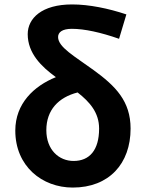

<svg xmlns="http://www.w3.org/2000/svg" viewBox="-20 -832 656 866"><path d="M312 -106C246 -106 189 -156 189 -245C189 -336 244 -393 330 -415C385 -372 427 -324 427 -252C427 -154 383 -106 312 -106ZM550 -767C469 -794 382 -812 305 -812C168 -812 105 -749 105 -678C105 -592 166 -532 232 -484C133 -444 49 -365 49 -243C49 -82 170 14 308 14C472 14 569 -94 569 -252C569 -376 501 -444 402 -516C317 -578 242 -619 242 -665C242 -686 260 -702 304 -702C361 -702 434 -686 517 -657Z"/></svg>

Font: Source Han Sans Old Style Bold
Style: Regular
Weight: 700
Designer: Ryoko NISHIZUKA (kana & ideographs); Paul D. Hunt (Latin, Greek & Cyrillic); Wenlong ZHANG (bopomofo); Sandoll Communica
Foundry: Adobe Systems Incorporated
Version: Version 1.004;PS 1.004;hotconv 1.0.81;makeotf.lib2.5.63406